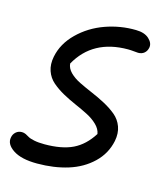

<svg xmlns="http://www.w3.org/2000/svg" viewBox="-108 -638 704 805"><g transform="rotate(15 244.0 -235.0)"><path d="M127 88.9Q58.1 88.9 22.5 65.2Q-13.2 41.5 -6.8 11.2Q-4.4 -2.9 6.3 -12.5Q17.1 -22 32.2 -22Q41 -22 49.3 -18.1Q57.6 -14.2 64.9 -9.5Q72.3 -4.9 90.8 -1Q109.4 2.9 136.2 2.9Q211.4 2.9 258.8 -20Q306.2 -43 339.8 -96.2Q336.4 -117.2 318.1 -135Q299.8 -152.8 274.2 -166Q248.5 -179.2 218.8 -192.1Q189 -205.1 161.6 -220.2Q134.3 -235.4 112.8 -253.9Q91.3 -272.5 81.8 -300Q72.3 -327.6 79.1 -361.8Q90.8 -420.9 138.4 -467.5Q186 -514.2 251 -537.4Q315.9 -560.5 383.8 -559.1Q420.9 -558.6 440.4 -540.5Q460 -522.5 456.1 -502Q453.1 -486.8 442.6 -478Q432.1 -469.2 416 -469.2Q412.6 -469.2 398.2 -470.7Q383.8 -472.2 372.1 -472.2Q219.7 -472.2 152.8 -352.1Q154.3 -331.5 171.6 -314.2Q189 -296.9 214.8 -284.2Q240.7 -271.5 271.2 -258.5Q301.8 -245.6 330.6 -230.2Q359.4 -214.8 381.8 -196.3Q404.3 -177.7 414.6 -149.7Q424.8 -121.6 418 -86.9Q406.2 -29.8 363.8 10.7Q321.3 51.3 260.7 70.1Q200.2 88.9 127 88.9Z"/></g></svg>

Font: Shantell Sans Irregular Bouncy
Style: Italic
Weight: 400
Italic angle: -11.31°
Designer: Stephen Nixon, Anya Danilova, Shantell Martin
Foundry: Arrow Type
Version: Version 1.006;[9816181b4]